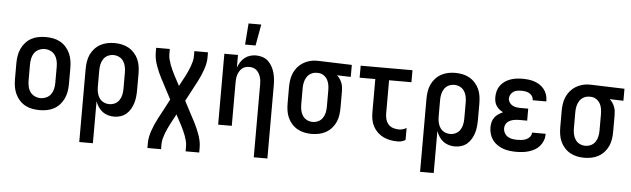

<svg xmlns="http://www.w3.org/2000/svg" viewBox="-55 -972 4611 1403"><g transform="rotate(5 2250.0 -270.5)"><path d="M250 8Q223 8 196 3Q169 -2 145 -15Q121 -28 102.5 -48.5Q84 -69 72.5 -94Q61 -119 56.5 -146Q52 -173 52 -200V-320Q52 -347 56.5 -374Q61 -401 72.5 -426Q84 -451 102.5 -471.5Q121 -492 145 -505Q169 -518 196 -523Q223 -528 250 -528Q277 -528 304 -523Q331 -518 355 -505Q379 -492 397.5 -471.5Q416 -451 427.5 -426Q439 -401 443.5 -374Q448 -347 448 -320V-200Q448 -173 443.5 -146Q439 -119 427.5 -94Q416 -69 397.5 -48.5Q379 -28 355 -15Q331 -2 304 3Q277 8 250 8ZM250 -80Q272 -80 292.5 -89.5Q313 -99 325.5 -116.5Q338 -134 343 -156Q348 -178 348 -200V-320Q348 -342 343 -364Q338 -386 325.5 -403.5Q313 -421 292.5 -430.5Q272 -440 250 -440Q228 -440 207.5 -430.5Q187 -421 174.5 -403.5Q162 -386 157 -364Q152 -342 152 -320V-200Q152 -178 157 -156Q162 -134 174.5 -116.5Q187 -99 207.5 -89.5Q228 -80 250 -80Z M560 215V-320Q560 -347 564 -374Q568 -401 579 -425.5Q590 -450 608.5 -470.5Q627 -491 650.5 -504Q674 -517 700.5 -522.5Q727 -528 754 -528Q781 -528 807.5 -522.5Q834 -517 857.5 -504Q881 -491 899.5 -470.5Q918 -450 929 -425.5Q940 -401 944 -374Q948 -347 948 -320V-200Q948 -176 945.5 -151.5Q943 -127 936 -104Q929 -81 916.5 -59.5Q904 -38 886 -22.5Q868 -7 844.5 0.5Q821 8 796 8Q774 8 751.5 1.5Q729 -5 711 -19Q693 -33 680.5 -52Q668 -71 660 -93V215ZM754 -80Q776 -80 795.5 -89.5Q815 -99 827 -117Q839 -135 843.5 -156.5Q848 -178 848 -200V-320Q848 -342 843.5 -363.5Q839 -385 827 -403Q815 -421 795.5 -430.5Q776 -440 754 -440Q732 -440 712.5 -430.5Q693 -421 681 -403Q669 -385 664.5 -363.5Q660 -342 660 -320V-200Q660 -178 664.5 -156.5Q669 -135 681 -117Q693 -99 712.5 -89.5Q732 -80 754 -80Z M1060 215V178Q1060 154 1065 130.5Q1070 107 1078 84.5Q1086 62 1095.5 40Q1105 18 1116 -3L1117 -4Q1118 -7 1119 -9.5Q1120 -12 1122 -14L1195 -152L1122 -291Q1120 -293 1119 -295.5Q1118 -298 1117 -301L1116 -302Q1105 -323 1095.5 -345Q1086 -367 1078 -389.5Q1070 -412 1065 -435.5Q1060 -459 1060 -483V-520H1160V-483Q1160 -463 1165 -443.5Q1170 -424 1177 -405Q1184 -386 1192.5 -368Q1201 -350 1210 -332L1250 -257L1290 -332Q1299 -350 1307.5 -368Q1316 -386 1323 -405Q1330 -424 1335 -443.5Q1340 -463 1340 -483V-520H1440V-483Q1440 -459 1435 -435.5Q1430 -412 1422 -389.5Q1414 -367 1404.5 -345Q1395 -323 1384 -302L1383 -301Q1382 -298 1381 -295.5Q1380 -293 1378 -291L1305 -153L1378 -14Q1380 -12 1381 -9.5Q1382 -7 1383 -4L1384 -3Q1395 18 1404.5 40Q1414 62 1422 84.5Q1430 107 1435 130.5Q1440 154 1440 178V215H1340V178Q1340 158 1335 138.5Q1330 119 1323 100Q1316 81 1307.5 63Q1299 45 1290 27L1250 -48L1210 27Q1201 45 1192.5 63Q1184 81 1177 100Q1170 119 1165 138.5Q1160 158 1160 178V215Z M1840 215V-320Q1840 -334 1838.5 -348Q1837 -362 1832.5 -375.5Q1828 -389 1820.5 -401.5Q1813 -414 1802.5 -423Q1792 -432 1778 -436Q1764 -440 1750 -440Q1736 -440 1722 -436Q1708 -432 1697.5 -423Q1687 -414 1679.5 -401.5Q1672 -389 1667.5 -375.5Q1663 -362 1661.5 -348Q1660 -334 1660 -320V0H1560V-520H1660V-428Q1668 -449 1680 -468Q1692 -487 1709.5 -501Q1727 -515 1748.5 -521.5Q1770 -528 1792 -528Q1816 -528 1839.5 -520.5Q1863 -513 1880.5 -497Q1898 -481 1910 -459.5Q1922 -438 1928.5 -415Q1935 -392 1937.5 -368Q1940 -344 1940 -320V215ZM1705 -600 1717 -756H1810L1782 -600Z M2246 8Q2219 8 2192.5 2.5Q2166 -3 2142.5 -16Q2119 -29 2100.5 -49.5Q2082 -70 2071 -94.5Q2060 -119 2056 -146Q2052 -173 2052 -200V-320Q2052 -346 2056 -372Q2060 -398 2070 -421.5Q2080 -445 2097 -465.5Q2114 -486 2136 -499.5Q2158 -513 2183 -520.5Q2208 -528 2234 -528H2250L2495 -520V-432L2394 -435Q2406 -425 2415 -411.5Q2424 -398 2430 -383Q2436 -368 2438 -352Q2440 -336 2440 -320V-200Q2440 -173 2436 -146Q2432 -119 2421 -94.5Q2410 -70 2391.5 -49.5Q2373 -29 2349.5 -16Q2326 -3 2299.5 2.5Q2273 8 2246 8ZM2246 -80Q2268 -80 2287.5 -89.5Q2307 -99 2319 -117Q2331 -135 2335.5 -156.5Q2340 -178 2340 -200V-320Q2340 -340 2336.5 -360.5Q2333 -381 2323 -398.5Q2313 -416 2295.5 -427.5Q2278 -439 2257 -440H2243Q2222 -440 2203 -429.5Q2184 -419 2172.5 -401Q2161 -383 2156.5 -362Q2152 -341 2152 -320V-200Q2152 -178 2156.5 -156.5Q2161 -135 2173 -117Q2185 -99 2204.5 -89.5Q2224 -80 2246 -80Z M2879 8Q2852 8 2825.5 3.5Q2799 -1 2775 -12Q2751 -23 2731 -41.5Q2711 -60 2698 -83.5Q2685 -107 2680 -133.5Q2675 -160 2675 -187V-432H2560V-520H2940V-432H2776V-187Q2776 -166 2782 -145Q2788 -124 2802 -108.5Q2816 -93 2837 -86.5Q2858 -80 2879 -80Q2893 -80 2907 -84Q2921 -88 2934 -96V-8Q2921 0 2907 4Q2893 8 2879 8Z M3060 215V-320Q3060 -347 3064 -374Q3068 -401 3079 -425.5Q3090 -450 3108.5 -470.5Q3127 -491 3150.5 -504Q3174 -517 3200.5 -522.5Q3227 -528 3254 -528Q3281 -528 3307.5 -522.5Q3334 -517 3357.5 -504Q3381 -491 3399.5 -470.5Q3418 -450 3429 -425.5Q3440 -401 3444 -374Q3448 -347 3448 -320V-200Q3448 -176 3445.5 -151.5Q3443 -127 3436 -104Q3429 -81 3416.5 -59.5Q3404 -38 3386 -22.5Q3368 -7 3344.5 0.5Q3321 8 3296 8Q3274 8 3251.5 1.5Q3229 -5 3211 -19Q3193 -33 3180.5 -52Q3168 -71 3160 -93V215ZM3254 -80Q3276 -80 3295.5 -89.5Q3315 -99 3327 -117Q3339 -135 3343.5 -156.5Q3348 -178 3348 -200V-320Q3348 -342 3343.5 -363.5Q3339 -385 3327 -403Q3315 -421 3295.5 -430.5Q3276 -440 3254 -440Q3232 -440 3212.5 -430.5Q3193 -421 3181 -403Q3169 -385 3164.5 -363.5Q3160 -342 3160 -320V-200Q3160 -178 3164.5 -156.5Q3169 -135 3181 -117Q3193 -99 3212.5 -89.5Q3232 -80 3254 -80Z M3747 8Q3723 8 3698.5 5Q3674 2 3651 -6Q3628 -14 3607.5 -28Q3587 -42 3572.5 -61.5Q3558 -81 3551 -105Q3544 -129 3544 -153Q3544 -172 3548.5 -191.5Q3553 -211 3564.5 -226.5Q3576 -242 3592.5 -253Q3609 -264 3626 -272Q3611 -279 3598 -289.5Q3585 -300 3576 -314Q3567 -328 3563.5 -344.5Q3560 -361 3560 -377Q3560 -400 3566 -422Q3572 -444 3585.5 -462.5Q3599 -481 3618 -494Q3637 -507 3658 -514.5Q3679 -522 3701.5 -525Q3724 -528 3747 -528Q3769 -528 3791 -525.5Q3813 -523 3834 -516Q3855 -509 3874 -496.5Q3893 -484 3906.5 -466.5Q3920 -449 3927 -428Q3934 -407 3934 -385V-378H3834V-381Q3834 -395 3825.5 -408Q3817 -421 3804 -428Q3791 -435 3776.5 -437.5Q3762 -440 3747 -440Q3732 -440 3716.5 -437.5Q3701 -435 3688.5 -427Q3676 -419 3668 -405Q3660 -391 3660 -376Q3660 -361 3668.5 -347.5Q3677 -334 3690.5 -326.5Q3704 -319 3719.5 -316.5Q3735 -314 3750 -314H3807V-226H3750Q3738 -226 3726 -225Q3714 -224 3702.5 -221Q3691 -218 3680 -212.5Q3669 -207 3660.5 -198.5Q3652 -190 3648 -178.5Q3644 -167 3644 -155Q3644 -137 3653.5 -120.5Q3663 -104 3678 -95Q3693 -86 3711 -83Q3729 -80 3747 -80Q3764 -80 3780.5 -82Q3797 -84 3812 -90.5Q3827 -97 3838.5 -110.5Q3850 -124 3850 -140V-142H3950V-138Q3950 -114 3941.5 -92Q3933 -70 3918 -52Q3903 -34 3882.5 -22.5Q3862 -11 3839.5 -4Q3817 3 3793.5 5.5Q3770 8 3747 8Z M4246 8Q4219 8 4192.5 2.5Q4166 -3 4142.5 -16Q4119 -29 4100.5 -49.5Q4082 -70 4071 -94.5Q4060 -119 4056 -146Q4052 -173 4052 -200V-320Q4052 -346 4056 -372Q4060 -398 4070 -421.5Q4080 -445 4097 -465.5Q4114 -486 4136 -499.5Q4158 -513 4183 -520.5Q4208 -528 4234 -528H4250L4495 -520V-432L4394 -435Q4406 -425 4415 -411.5Q4424 -398 4430 -383Q4436 -368 4438 -352Q4440 -336 4440 -320V-200Q4440 -173 4436 -146Q4432 -119 4421 -94.5Q4410 -70 4391.5 -49.5Q4373 -29 4349.5 -16Q4326 -3 4299.5 2.5Q4273 8 4246 8ZM4246 -80Q4268 -80 4287.5 -89.5Q4307 -99 4319 -117Q4331 -135 4335.5 -156.5Q4340 -178 4340 -200V-320Q4340 -340 4336.5 -360.5Q4333 -381 4323 -398.5Q4313 -416 4295.5 -427.5Q4278 -439 4257 -440H4243Q4222 -440 4203 -429.5Q4184 -419 4172.5 -401Q4161 -383 4156.5 -362Q4152 -341 4152 -320V-200Q4152 -178 4156.5 -156.5Q4161 -135 4173 -117Q4185 -99 4204.5 -89.5Q4224 -80 4246 -80Z"/></g></svg>

Font: Iosevka Term Curly Semibold
Style: Regular
Weight: 600
Designer: Belleve Invis
Foundry: Belleve Invis
Version: Version 32.3.0